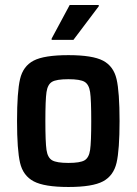

<svg xmlns="http://www.w3.org/2000/svg" viewBox="-20 -738 545 766"><path d="M48 -255Q48 -371 60 -422.5Q72 -474 114 -496Q156 -518 253 -518Q349 -518 391 -496Q433 -474 445 -422.5Q457 -371 457 -255Q457 -140 445 -88.5Q433 -37 391 -14.5Q349 8 253 8Q157 8 114.5 -14.5Q72 -37 60 -88.5Q48 -140 48 -255ZM344 -255Q344 -340 339.5 -370.5Q335 -401 317.5 -411.5Q300 -422 253 -422Q205 -422 187.5 -411.5Q170 -401 165.5 -370.5Q161 -340 161 -255Q161 -171 165.5 -140Q170 -109 188 -98.5Q206 -88 253 -88Q300 -88 317.5 -98.5Q335 -109 339.5 -140Q344 -171 344 -255ZM186 -579V-584L258 -718H374V-713L273 -579Z"/></svg>

Font: Saira Semi Condensed Medium
Style: Regular
Weight: 500
Width: 4
Designer: Hector Gatti with collaboration of the Omnibus-Type team
Foundry: Omnibus-Type
Version: Version 1.001; ttfautohint (v1.8)